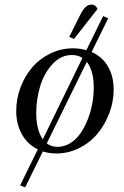

<svg xmlns="http://www.w3.org/2000/svg" viewBox="-20 -663 543 838"><path d="M50.8 -178.2Q50.8 -231 69.3 -280.8Q87.9 -330.6 120.1 -368.4Q152.3 -406.2 199.2 -429.2Q246.1 -452.1 298.8 -452.1Q328.1 -452.1 356.9 -443.8L430.2 -592.8L452.1 -583L379.9 -436Q425.8 -416 450.9 -373.3Q476.1 -330.6 476.1 -272Q476.1 -219.2 457 -168.9Q438 -118.7 405.5 -79.6Q373 -40.5 325.9 -16.8Q278.8 6.8 226.1 6.8Q193.8 6.8 167 -2L89.8 154.8L67.9 146L145 -11.2Q100.1 -32.7 75.4 -77.1Q50.8 -121.6 50.8 -178.2ZM138.2 -169.9Q138.2 -95.2 167 -55.2L339.8 -410.2Q319.8 -422.9 293.9 -422.9Q245.6 -422.9 209 -383.1Q172.4 -343.3 155.3 -286.6Q138.2 -230 138.2 -169.9ZM184.1 -37.1Q204.6 -22 231 -22Q260.7 -22 286.9 -38.3Q313 -54.7 331.3 -81.3Q349.6 -107.9 363 -141.8Q376.5 -175.8 382.8 -211.2Q389.2 -246.6 389.2 -279.8Q389.2 -354 358.9 -393.1ZM282.2 -502 328.1 -594.2Q341.8 -621.6 353.5 -632.3Q365.2 -643.1 380.9 -643.1Q396.5 -643.1 405.8 -624L303.2 -493.2Z"/></svg>

Font: Dihjauti
Style: Bold Italic
Weight: 700
Italic angle: -9°
Designer: T. Christopher White
Version: Version 3.0.0